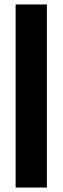

<svg xmlns="http://www.w3.org/2000/svg" viewBox="-20 -740 281 860"><path d="M50 100V-720H190V100Z"/></svg>

Font: DM Sans 9pt 36pt ExtraBold
Style: Regular
Weight: 800
Version: Version 4.004;gftools[0.9.30]